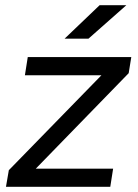

<svg xmlns="http://www.w3.org/2000/svg" viewBox="-20 -720 532 740"><path d="M14 -64 371 -430H76L87 -500H486L476 -438L118 -70H416L405 0H3ZM364 -700H467L321 -571H229Z"/></svg>

Font: Oak Sans
Style: Italic
Weight: 400
Italic angle: -9.49998°
Foundry: Erik Kennedy, Walven
Version: Version 1.000